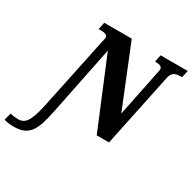

<svg xmlns="http://www.w3.org/2000/svg" viewBox="-339 -914 1352 1354"><g transform="rotate(30 336.5 -237.0)"><path d="M-57 240C76 240 104 159 137 0L250 -557L481 0H581L707 -602C717 -649 751 -656 786 -656H797L810 -714H589L577 -656H581C609 -656 636 -652 636 -626C636 -620 634 -610 630 -592L554 -220L354 -714H130L118 -656H129C166 -656 191 -652 191 -626C191 -620 189 -611 183 -588L57 12C27 147 -4 179 -58 179C-75 179 -106 176 -121 170L-137 229C-113 236 -97 240 -57 240Z"/></g></svg>

Font: Noto Serif Condensed Black
Style: Italic
Weight: 900
Width: 3
Italic angle: -12°
Designer: Monotype Design Team
Foundry: Monotype Imaging Inc.
Version: Version 2.013